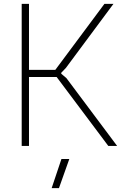

<svg xmlns="http://www.w3.org/2000/svg" viewBox="-20 -760 639 1000"><path d="M300 68H341L287 220H249ZM93 -740H131V-396H268L524 -740H571L323 -406L299 -381V-376L326 -353L590 0H544L275 -359H131V0H93Z"/></svg>

Font: Encode Sans Narrow
Style: Thin
Weight: 250
Designer: Pablo Impallari, Andres Torresi
Foundry: Pablo Impallari, Andres Torresi
Version: Version 1.000; ttfautohint (v1.00) -l 8 -r 50 -G 200 -x 14 -